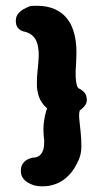

<svg xmlns="http://www.w3.org/2000/svg" viewBox="-20 -661 361 676"><path d="M103.2 -7.5Q103.2 -7.5 95.6 -10Q88 -12.5 78.4 -18Q68.8 -23.5 61.4 -33.2Q54 -43 53.5 -56.8Q53 -73.5 59.2 -83.1Q65.5 -92.8 73.6 -97.6Q81.8 -102.5 88 -104.1Q94.2 -105.8 94.2 -105.8Q114.2 -105.8 123.5 -117.4Q132.8 -129 134.8 -145.9Q136.8 -162.8 134.5 -177Q131.5 -207.8 134.5 -230.6Q137.5 -253.5 141.6 -266.4Q145.8 -279.2 145.8 -279.2Q125.2 -298 117.6 -319.1Q110 -340.2 109.8 -363.4Q109.5 -386.5 112.1 -410.4Q114.8 -434.2 116.1 -458Q117.5 -481.8 112 -504.8Q107.5 -521.2 99.6 -530.2Q91.8 -539.2 82.8 -543.6Q73.8 -548 67.8 -549.2Q61.8 -550.5 61.8 -550.5Q61.8 -550.5 54.9 -553.4Q48 -556.2 41.5 -565Q35 -573.8 35.8 -591.2Q36.5 -603.8 44.4 -613.2Q52.2 -622.8 62.6 -628.5Q73 -634.2 80.5 -637.1Q88 -640 88 -640Q130.8 -643 159.4 -633.8Q188 -624.5 205.9 -606.9Q223.8 -589.2 233.1 -566.8Q242.5 -544.2 246 -520.4Q249.5 -496.5 249.2 -475.4Q249 -454.2 248 -438.8Q245.5 -408 246.5 -389.8Q247.5 -371.5 249.9 -363.1Q252.2 -354.8 254.5 -352.4Q256.8 -350 256.8 -350Q256.8 -350 263 -346.8Q269.2 -343.5 276.4 -336.2Q283.5 -329 285.2 -315.2Q287.2 -302.2 281.1 -292.6Q275 -283 268.1 -277.8Q261.2 -272.5 261.2 -272.5Q257.2 -263 259.1 -242.4Q261 -221.8 263.9 -195.9Q266.8 -170 266.5 -144.6Q266.2 -119.2 257.5 -99.2Q242 -63.5 221.9 -43.4Q201.8 -23.2 180.8 -15Q159.8 -6.8 142.4 -5.5Q125 -4.2 114.1 -5.9Q103.2 -7.5 103.2 -7.5Z"/></svg>

Font: Sour Gummy Black
Style: Regular
Weight: 900
Version: Version 1.000